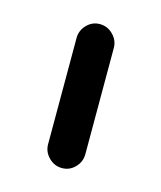

<svg xmlns="http://www.w3.org/2000/svg" viewBox="-66 -632 380 452"><g transform="rotate(15 124.5 -405.5)"><path d="M79.1 -276.4V-535.2Q79.1 -553.7 92.3 -567.4Q105.5 -581.1 124 -581.1Q142.6 -581.1 156.2 -567.4Q169.9 -553.7 169.9 -535.2V-276.4Q169.9 -257.8 156.7 -244.1Q143.6 -230.5 125 -230.5Q106.4 -230.5 92.8 -244.1Q79.1 -257.8 79.1 -276.4Z"/></g></svg>

Font: jf-openhuninn-2.0
Style: Regular
Weight: 400
Designer: [Kosugi Maru]
Designed by MOTOYA      

[Varela Round]
Joe Prince (Latin component); Avraham Cornfeld (Hebrew component)
Foundry: justfont CO.,LTD.
Version: 2.0